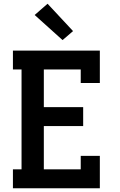

<svg xmlns="http://www.w3.org/2000/svg" viewBox="-20 -1005 640 1025"><path d="M49 0V-101H95V-634H49V-735H513V-562H411V-634H214V-433H424V-332H214V-101H411V-173H513V0ZM314 -791 165 -925 234 -985 370 -839Z"/></svg>

Font: Iosevka Etoile
Style: Bold
Weight: 700
Designer: Belleve Invis
Foundry: Belleve Invis
Version: Version 28.1.0; ttfautohint (v1.8.4)